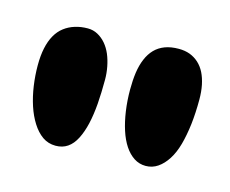

<svg xmlns="http://www.w3.org/2000/svg" viewBox="-50 -706 452 377"><g transform="rotate(15 175.5 -517.0)"><path d="M269 -400.5Q256 -400.5 245.2 -407.5Q234.5 -414.5 226.2 -427Q218 -439.5 212.5 -456.5Q207 -473.5 204 -494.2Q201 -515 201 -537.5Q201 -556.5 203.2 -572.2Q205.5 -588 210.8 -600.5Q216 -613 224.5 -621.8Q233 -630.5 245 -635Q257 -639.5 273 -639.5Q285.5 -639.5 295.5 -635.8Q305.5 -632 313.5 -624.8Q321.5 -617.5 326.8 -607Q332 -596.5 334.8 -583Q337.5 -569.5 337.5 -553.5Q337.5 -526.5 334.8 -503.2Q332 -480 326.8 -461Q321.5 -442 313 -428.8Q304.5 -415.5 293.5 -408Q282.5 -400.5 269 -400.5ZM88 -393Q73 -393 61.2 -401.2Q49.5 -409.5 40.5 -423.8Q31.5 -438 25.5 -456.2Q19.5 -474.5 16.5 -495.2Q13.5 -516 13.5 -536.5Q13.5 -556.5 16.8 -571.8Q20 -587 26.5 -598.5Q33 -610 42.5 -617.2Q52 -624.5 64 -628.2Q76 -632 90 -632Q101 -632 110.2 -627Q119.5 -622 126.8 -613.5Q134 -605 138.8 -593.8Q143.5 -582.5 146 -569.5Q148.5 -556.5 148.5 -543.5Q148.5 -517 146.8 -494.2Q145 -471.5 140.8 -453Q136.5 -434.5 129.5 -420.8Q122.5 -407 112.2 -400Q102 -393 88 -393Z"/></g></svg>

Font: Gluten
Style: Bold
Weight: 700
Designer: Tyler Finck
Foundry: Etcetera Type Company
Version: Version 1.204